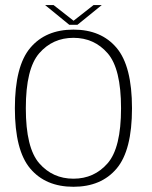

<svg xmlns="http://www.w3.org/2000/svg" viewBox="-20 -712 582 736"><path d="M261.5 4Q368 4 427 -65.8Q486 -135.5 486 -297Q486 -458.5 427 -528.5Q368 -598.5 261.5 -598.5Q155 -598.5 96 -528.5Q37 -458.5 37 -297Q37 -135.5 96 -65.8Q155 4 261.5 4ZM261.5 -27Q182 -27 130.5 -86Q79 -145 79 -297Q79 -449 130.5 -508Q182 -567 261.5 -567Q341 -567 392.5 -508Q444 -449 444 -297Q444 -145 392.5 -86Q341 -27 261.5 -27ZM245.5 -617H277L370 -692.5H338.5L262 -632.5L185.5 -692.5H153Z"/></svg>

Font: Anybody Thin ExtraLight
Style: Regular
Weight: 250
Version: Version 1.113;gftools[0.9.25]